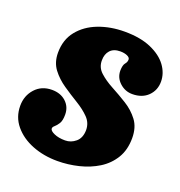

<svg xmlns="http://www.w3.org/2000/svg" viewBox="-141 -631 696 742"><g transform="rotate(20 207.5 -260.5)"><path d="M238 -130.5Q238 -160 217.5 -181Q197 -202 166.5 -220.5Q136 -239 105.5 -259.8Q75 -280.5 54.2 -308Q33.5 -335.5 33.5 -375Q33.5 -428.5 63 -465.2Q92.5 -502 141.5 -520.8Q190.5 -539.5 248.5 -539.5Q313.5 -539.5 357.5 -520.2Q401.5 -501 423.8 -470.5Q446 -440 446 -405.5Q446 -370 422 -346.2Q398 -322.5 357.5 -322.5Q328 -322.5 305.8 -342.8Q283.5 -363 283.5 -392.5Q284 -415.5 291.5 -424Q299 -432.5 299 -443Q299 -451.5 287 -456.8Q275 -462 258.5 -462Q231.5 -462 217.2 -446.5Q203 -431 203 -405.5Q202.5 -376.5 224 -356.8Q245.5 -337 277.2 -320Q309 -303 341 -283.2Q373 -263.5 394.5 -235Q416 -206.5 416 -162.5Q416 -114 395 -79.5Q374 -45 339 -23.2Q304 -1.5 260.8 9Q217.5 19.5 173.5 19.5Q117.5 19.5 70.5 1Q23.5 -17.5 -5 -51.8Q-33.5 -86 -33.5 -132.5Q-33.5 -174 -7.2 -203Q19 -232 61.5 -232Q97 -232 119.2 -211.5Q141.5 -191 141.5 -159Q141.5 -134.5 133.8 -122.2Q126 -110 118.5 -103.8Q111 -97.5 111 -91.5Q111 -82 129.5 -73.8Q148 -65.5 175 -65.5Q199 -65.5 218.2 -81.8Q237.5 -98 238 -130.5Z"/></g></svg>

Font: Besley* Narrow Heavy
Style: Italic
Weight: 800
Width: 4
Italic angle: -13°
Designer: Owen Earl
Foundry: indestructible type*
Version: Version 3.000; ttfautohint (v1.8.3)